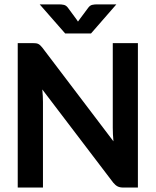

<svg xmlns="http://www.w3.org/2000/svg" viewBox="-20 -842 699 862"><path d="M59.6 0ZM127 -648.4Q135.3 -648.4 141.1 -647.7Q147 -647 151.6 -644.8Q156.2 -642.6 160.4 -638.7Q164.6 -634.8 169.9 -628.4L489.3 -207.5Q486.3 -239.7 486.3 -268.6V-648.4H599.1V0H533.2Q518.1 0 508.1 -5.1Q498 -10.3 488.3 -22L169.9 -440.4Q172.9 -410.2 172.9 -384.3V0H59.6V-648.4H127ZM388.7 -691.9H272.5L158.2 -822.3H248Q255.4 -822.3 265.9 -820.3Q276.4 -818.4 284.7 -807.6L322.8 -755.9Q324.7 -752.9 326.7 -750.2Q328.6 -747.6 330.1 -745.1L337.9 -755.9L376 -807.1Q384.3 -818.4 394.8 -820.3Q405.3 -822.3 412.6 -822.3H502.4Z"/></svg>

Font: Carlito
Style: Bold
Weight: 700
Designer: Lukasz Dziedzic
Foundry: tyPoland Lukasz Dziedzic
Version: Version 1.104